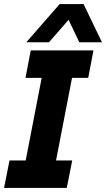

<svg xmlns="http://www.w3.org/2000/svg" viewBox="-36 -929 524 949"><path d="M11 -136H91L170 -544H90L116 -680H426L400 -544H320L241 -136H321L294 0H-16ZM259 -909H377L468 -720H356L303 -831L206 -720H94Z"/></svg>

Font: Teachers
Style: Bold Italic
Weight: 700
Designer: Alfredo Marco Pradil & Chank Diesel
Version: Version 0.009